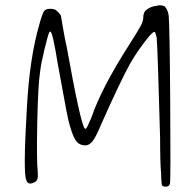

<svg xmlns="http://www.w3.org/2000/svg" viewBox="-20 -661 682 722"><path d="M571.3 -639.6Q582 -643.6 598.6 -637.7Q611.3 -625 614.3 -602.5Q618.2 -564.5 620.1 -273.9Q622.1 16.6 619.1 29.3Q617.2 41 602.5 41Q587.9 41 587.9 29.3Q585.9 12.7 585.9 -7.8Q582 -47.9 582 -144.5Q573.2 -467.8 569.3 -518.6Q566.4 -531.2 563.5 -539.1Q560.5 -542 557.6 -540.5Q554.7 -539.1 543 -527.3Q500 -475.6 468.8 -420.9Q431.6 -353.5 361.3 -195.3Q341.8 -148.4 329.1 -131.3Q316.4 -114.3 300.8 -114.3Q276.4 -114.3 263.2 -135.3Q250 -156.2 236.3 -212.9Q233.4 -226.6 230 -243.7Q226.6 -260.7 217.8 -309.1Q209 -357.4 197.3 -420.9Q177.7 -541 169.9 -542Q168 -543 165 -539.1Q160.2 -529.3 147 -474.6Q133.8 -419.9 130.9 -391.6Q123 -342.8 120.1 -199.7Q117.2 -56.6 122.1 -10.7Q125 18.6 109.4 24.4Q85.9 37.1 79.1 16.6Q66.4 -8.8 81.1 -255.9Q90.8 -440.4 127.9 -569.3Q139.6 -611.3 146 -619.6Q152.3 -627.9 169.9 -627.9Q186.5 -627.9 193.4 -620.1Q201.2 -614.3 209 -602.5Q209 -601.6 211.9 -585Q214.8 -568.4 219.7 -540Q224.6 -511.7 230.5 -486.3Q283.2 -193.4 298.8 -177.7Q303.7 -172.9 311.5 -191.4Q316.4 -201.2 325.2 -222.7Q361.3 -329.1 464.8 -491.2Q501 -547.9 509.8 -564.9Q518.6 -582 518.6 -593.8Q518.6 -616.2 532.2 -625Q545.9 -636.7 571.3 -639.6Z"/></svg>

Font: JasonHandwriting2
Style: Regular
Weight: 400
Version: Version 1.05.10